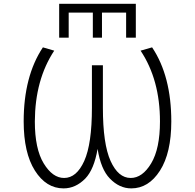

<svg xmlns="http://www.w3.org/2000/svg" viewBox="-20 -995 1040 1025"><path d="M346.7 -927.7V-793.9H295.9V-974.6H705.1V-793.9H653.3V-927.7H524.4V-793.9H475.6V-927.7ZM501 -200.2Q482.4 -90.8 435.5 -42Q383.8 10.7 319.3 10.7Q226.6 10.7 166.5 -84Q106.4 -178.7 106.4 -346.7Q106.4 -587.9 209 -742.2L269.5 -724.6Q167 -569.3 166 -346.7Q166 -200.2 213.4 -122.6Q260.7 -44.9 322.3 -44.9Q388.7 -44.9 429.7 -135.7Q470.7 -226.6 470.7 -419.9V-646.5H529.3V-419.9Q529.3 -226.6 570.3 -135.7Q611.3 -44.9 677.7 -44.9Q740.2 -44.9 787.1 -123Q834 -201.2 834 -346.7Q834 -569.3 730.5 -724.6L792 -742.2Q894.5 -588.9 894.5 -346.7Q894.5 -178.7 834 -84Q773.4 10.7 680.7 10.7Q617.2 10.7 566.4 -42Q518.6 -90.8 501 -200.2Z"/></svg>

Font: Gen Shin Gothic Monospace Light
Style: Regular
Weight: 300
Designer: [Source Han Sans]
Ryoko NISHIZUKA  (kana & ideographs); Paul D. Hunt (Latin, Greek & Cyrillic); Wenlong ZHANG  (bopomofo
Version: Version 1.002.20150607